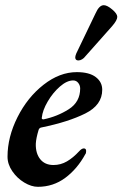

<svg xmlns="http://www.w3.org/2000/svg" viewBox="-20 -705 472 740"><path d="M9 -101Q9 -177 47.5 -253.5Q86 -330 148 -378.5Q210 -427 276 -427Q324 -427 349 -408Q374 -389 374 -359Q374 -300 308.5 -267.5Q243 -235 141 -214Q132 -213 129 -205Q119 -172 118 -151Q117 -114 135 -91.5Q153 -69 186 -69Q214 -69 238 -83Q262 -97 285 -122Q295 -133 303 -133Q312 -133 312 -123Q312 -114 309 -111Q278 -54 231.5 -19.5Q185 15 126 15Q101 15 73.5 -1.5Q46 -18 27.5 -45Q9 -72 9 -101ZM289 -364Q289 -376 281.5 -385.5Q274 -395 262 -395Q238 -395 211 -371.5Q184 -348 164 -314Q144 -280 141 -251V-249Q141 -245 148 -245Q201 -256 245 -284Q289 -312 289 -364ZM270 -484Q270 -489 274 -499L348 -653Q362 -685 380 -685Q393 -685 412.5 -668.5Q432 -652 432 -640Q432 -627 412 -604L309 -488Q304 -481 296.5 -476.5Q289 -472 282 -472Q270 -472 270 -484Z"/></svg>

Font: EB Garamond SemiBold
Style: Italic
Weight: 600
Italic angle: -17.2°
Designer: Georg Duffner and Octavio Pardo
Foundry: Georg Duffner
Version: Version 1.000